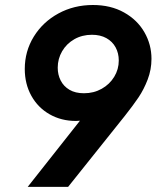

<svg xmlns="http://www.w3.org/2000/svg" viewBox="-20 -748 626 768"><path d="M585.9 -512.7Q585.9 -469.7 570.8 -430.2Q555.7 -390.6 534.2 -358.6Q512.7 -326.7 479.5 -284.7L252.4 -0.5H90.8L299.8 -265.1Q290 -264.2 283.7 -264.2Q225.1 -264.2 178.5 -290.8Q131.8 -317.4 105.5 -364.7Q79.1 -412.1 79.1 -472.2Q79.1 -543 115.2 -601.6Q151.4 -660.2 213.6 -694.1Q275.9 -728 351.6 -728Q422.9 -728 476.1 -698.2Q529.3 -668.5 557.6 -619.1Q585.9 -569.8 585.9 -512.7ZM210.9 -477.1Q210.9 -449.2 222.7 -426Q234.4 -402.8 257.8 -388.9Q281.2 -375 315.9 -375Q355 -375 386.7 -392.8Q418.5 -410.6 436.8 -440.7Q455.1 -470.7 455.1 -505.9Q455.1 -535.2 442.4 -558.6Q429.7 -582 405.5 -595.5Q381.3 -608.9 347.7 -608.9Q308.6 -608.9 277.3 -591.1Q246.1 -573.2 228.5 -543Q210.9 -512.7 210.9 -477.1Z"/></svg>

Font: Reddit Sans Fudge
Style: Bold
Weight: 700
Italic angle: -11.25°
Designer: Stephen Hutchings
Version: Version 1.013